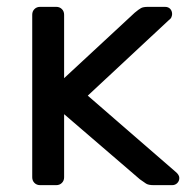

<svg xmlns="http://www.w3.org/2000/svg" viewBox="-20 -540 557 560"><path d="M97 0Q87 0 80.5 -6.5Q74 -13 74 -23V-497Q74 -507 80.5 -513.5Q87 -520 97 -520H144Q154 -520 160.5 -513.5Q167 -507 167 -497V-312L373 -503Q385 -513 391.5 -516.5Q398 -520 412 -520H461Q471 -520 476.5 -514Q482 -508 482 -499Q482 -495 480 -490Q478 -485 471 -480L236 -261L492 -39Q503 -30 503 -21Q503 -12 497 -6Q491 0 482 0H428Q413 0 406 -4.5Q399 -9 388 -17L167 -207V-23Q167 -13 160.5 -6.5Q154 0 144 0Z"/></svg>

Font: DVN-Rubik
Style: Regular
Weight: 400
Designer: Hubert and Fischer
Foundry: Hubert & Fischer
Version: Version 2.102